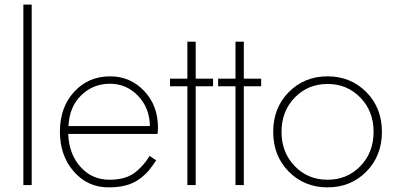

<svg xmlns="http://www.w3.org/2000/svg" viewBox="-20 -800 1712 830"><path d="M81 -780H117V0H81Z M239 -231Q239 -336 300.5 -403Q362 -470 456 -470Q543 -470 603 -407Q663 -344 663 -247Q663 -237 661 -221H275Q278 -134 328 -78.5Q378 -23 453 -23Q520 -23 559 -51Q598 -79 627 -126L655 -107Q638 -81 624 -64Q610 -47 585.5 -28Q561 -9 527 0.5Q493 10 449 10Q359 10 299 -58.5Q239 -127 239 -231ZM628 -255Q627 -333 577 -385.5Q527 -438 455 -438Q383 -438 331.5 -388.5Q280 -339 276 -255Z M790 -620H826V-460H901V-427H826V0H790V-427H715V-460H790Z M998 -620H1034V-460H1109V-427H1034V0H998V-427H923V-460H998Z M1254 -378Q1197 -319 1197 -230Q1197 -141 1254 -82Q1311 -23 1396 -23Q1481 -23 1538 -82Q1595 -141 1595 -230Q1595 -319 1538 -378Q1481 -437 1396 -437Q1311 -437 1254 -378ZM1228.5 -58Q1161 -126 1161 -230Q1161 -334 1228.5 -402Q1296 -470 1396 -470Q1496 -470 1563.5 -402Q1631 -334 1631 -230Q1631 -126 1563.5 -58Q1496 10 1396 10Q1296 10 1228.5 -58Z"/></svg>

Font: Renner
Style: Thin
Weight: 200
Version: Version 003.000 ; ttfautohint (v0.97) -l 8 -r 50 -G 200 -x 1